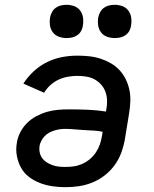

<svg xmlns="http://www.w3.org/2000/svg" viewBox="-20 -769 640 797"><path d="M251 8Q224 8 197 4Q170 0 145.5 -9.5Q121 -19 100.5 -34.5Q80 -50 67.5 -72.5Q55 -95 50 -122Q45 -149 50 -176Q53 -198 64 -219.5Q75 -241 92 -258Q109 -275 130.5 -286.5Q152 -298 174.5 -304.5Q197 -311 219.5 -313Q242 -315 264 -315Q304 -315 343 -313.5Q382 -312 420 -306L421 -313Q425 -332 424.5 -351Q424 -370 418 -387Q412 -404 400 -417.5Q388 -431 372.5 -439.5Q357 -448 338.5 -451Q320 -454 301 -454Q282 -454 262 -450.5Q242 -447 223.5 -438.5Q205 -430 189.5 -416Q174 -402 163 -384L77 -422Q95 -450 120.5 -473.5Q146 -497 176 -511.5Q206 -526 237.5 -532Q269 -538 301 -538Q325 -538 349.5 -535.5Q374 -533 397 -525.5Q420 -518 440 -506.5Q460 -495 475.5 -478.5Q491 -462 501.5 -441Q512 -420 517 -396.5Q522 -373 521 -348.5Q520 -324 516 -299L498 -189Q493 -161 483 -134Q473 -107 455.5 -83Q438 -59 414 -40.5Q390 -22 362.5 -11Q335 0 307 4Q279 8 251 8ZM251 -76Q269 -76 286.5 -78.5Q304 -81 321 -88.5Q338 -96 352.5 -108Q367 -120 377.5 -135.5Q388 -151 394 -168Q400 -185 403 -203L406 -222Q388 -226 368.5 -227Q349 -228 329.5 -229Q310 -230 290.5 -232Q271 -234 251 -234Q240 -234 229 -232.5Q218 -231 206.5 -227.5Q195 -224 184.5 -218.5Q174 -213 165.5 -204Q157 -195 151.5 -184.5Q146 -174 144 -163Q142 -149 145 -135.5Q148 -122 155.5 -112Q163 -102 174 -95Q185 -88 197.5 -83.5Q210 -79 223.5 -77.5Q237 -76 251 -76ZM456 -611Q440 -611 424.5 -616.5Q409 -622 399.5 -634.5Q390 -647 387.5 -663.5Q385 -680 388 -697Q390 -708 396 -719Q402 -730 412 -737Q422 -744 433.5 -746.5Q445 -749 456 -749Q473 -749 488 -743.5Q503 -738 512.5 -725.5Q522 -713 524.5 -696.5Q527 -680 524 -663Q523 -652 517 -641Q511 -630 501 -623Q491 -616 479.5 -613.5Q468 -611 456 -611ZM256 -611Q240 -611 224.5 -616.5Q209 -622 199.5 -634.5Q190 -647 187.5 -663.5Q185 -680 188 -697Q190 -708 196 -719Q202 -730 212 -737Q222 -744 233.5 -746.5Q245 -749 256 -749Q273 -749 288 -743.5Q303 -738 312.5 -725.5Q322 -713 324.5 -696.5Q327 -680 324 -663Q323 -652 317 -641Q311 -630 301 -623Q291 -616 279.5 -613.5Q268 -611 256 -611Z"/></svg>

Font: Iosevka Curly Medium Extended
Style: Italic
Weight: 500
Width: 7
Italic angle: -9°
Monospace: yes
Designer: Belleve Invis
Foundry: Belleve Invis
Version: Version 11.1.0; ttfautohint (v1.8.3)